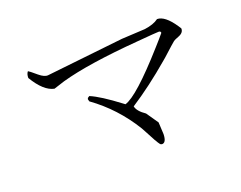

<svg xmlns="http://www.w3.org/2000/svg" viewBox="-91 -792 1103 879"><g transform="rotate(-20 460.0 -353.0)"><path d="M828 -548Q829 -527 803 -517Q782 -509 777 -505Q769 -499 713 -448Q706 -442 700 -437Q597 -349 501 -287Q506 -262 543 -237L583 -179L586 -121Q585 -79 563 -80L556 -83Q543 -99 513 -158Q506 -171 501 -180Q428 -299 318 -378L315 -389L317 -395L326 -401Q374 -381 461 -315Q466 -311 469 -309Q528 -326 688 -506Q716 -537 735 -560Q735 -569 725 -569Q713 -569 620 -561Q372 -541 241 -504Q214 -496 188 -487Q138 -497 92 -574Q92 -594 101 -604Q106 -602 139 -574Q164 -553 182 -555L556 -596L670 -602Q714 -608 738 -626Q776 -626 819 -562Q824 -555 828 -548Z"/></g></svg>

Font: cwTeXKai
Style: Medium
Weight: 500
Version: Version 1.17